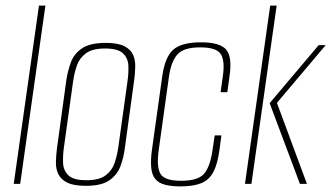

<svg xmlns="http://www.w3.org/2000/svg" viewBox="-20 -656 1182 685"><path d="M29 0 119 -636H142L52 0Z M286 7Q243 7 220 -4.5Q197 -16 188 -35Q179 -54 179.5 -77.5Q180 -101 183 -125L217 -372Q222 -404 233 -434Q244 -464 272.5 -483.5Q301 -503 358 -503Q400 -503 423 -491.5Q446 -480 454.5 -461Q463 -442 462.5 -419Q462 -396 459 -372L425 -125Q421 -93 409.5 -62.5Q398 -32 370 -12.5Q342 7 286 7ZM288 -13Q334 -13 357 -30.5Q380 -48 389 -75Q398 -102 402 -130L435 -367Q439 -395 438 -421.5Q437 -448 419 -465.5Q401 -483 355 -483Q309 -483 286 -465.5Q263 -448 254 -421.5Q245 -395 241 -367L208 -130Q204 -102 205 -75Q206 -48 224 -30.5Q242 -13 288 -13Z M625 9Q591 9 568.5 3Q546 -3 534 -17.5Q522 -32 519.5 -57.5Q517 -83 522 -121L559 -385Q569 -454 599 -479.5Q629 -505 697 -505Q764 -505 786.5 -479.5Q809 -454 799 -385L791 -327H767L775 -384Q783 -438 768 -462.5Q753 -487 694 -487Q636 -487 613.5 -462.5Q591 -438 583 -384L546 -119Q538 -59 553 -35Q568 -11 626 -11Q685 -11 707 -35Q729 -59 738 -119L746 -173H770L763 -121Q756 -70 741 -42Q726 -14 698 -2.5Q670 9 625 9Z M854 0 944 -636H967L877 0ZM1050 0 942 -288 1117 -495H1142L968 -289L1075 0Z"/></svg>

Font: Alumni Sans Thin Thin
Style: Italic
Weight: 250
Italic angle: -8°
Version: Version 1.016